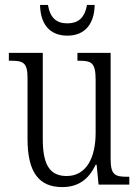

<svg xmlns="http://www.w3.org/2000/svg" viewBox="-20 -751 566 781"><path d="M254 -606C329 -606 364 -658 365 -731H334C324 -676 296 -656 254 -656C211 -656 184 -677 175 -731H143C144 -657 179 -606 254 -606ZM233 10C296 10 340 -19 369 -81H373L381 0H506V-32H499C449 -32 430 -38 430 -104V-536H295V-504H300C352 -504 369 -497 369 -426V-210C369 -111 332 -35 251 -35C178 -35 154 -88 154 -186V-536H16V-504H23C74 -504 92 -497 92 -434V-185C92 -47 141 10 233 10Z"/></svg>

Font: Noto Serif Myanmar Condensed Light
Style: Regular
Weight: 300
Width: 3
Designer: Ben Mitchell and the Monotype Design Team
Foundry: Monotype Imaging Inc.
Version: Version 2.106